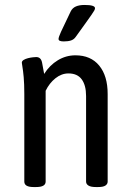

<svg xmlns="http://www.w3.org/2000/svg" viewBox="-20 -752 522 774"><path d="M115 2Q78 2 78 -20V-373Q78 -414 75.5 -441Q73 -468 70.5 -482Q68 -496 68 -499Q68 -506 75.5 -510.5Q83 -515 93 -517.5Q103 -520 112.5 -521Q122 -522 126 -522Q145 -522 149.5 -500Q154 -478 158 -454Q180 -489 213 -509Q246 -529 284 -529Q346 -529 380 -487.5Q414 -446 414 -373V-20Q414 -10 405 -4Q396 2 376 2H366Q346 2 336.5 -4Q327 -10 327 -20V-365Q327 -408 309.5 -432Q292 -456 256 -456Q228 -456 203.5 -436.5Q179 -417 164 -386V-20Q164 2 126 2ZM237 -585Q226 -585 221 -587.5Q216 -590 216 -595Q216 -602 226 -624Q236 -646 265 -706Q272 -720 286 -726Q300 -732 321 -732Q363 -732 363 -719Q363 -715 360 -709.5Q357 -704 349 -692.5Q341 -681 326 -660Q311 -639 285 -603Q278 -593 266.5 -589Q255 -585 237 -585Z"/></svg>

Font: Asap Condensed VF Beta
Style: Regular
Weight: 400
Designer: Pablo Cosgaya
Foundry: Omnibus-Type
Version: Version 1.008